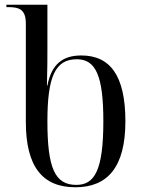

<svg xmlns="http://www.w3.org/2000/svg" viewBox="-20 -780 600 810"><path d="M298 10C433 10 509 -74 509 -268C509 -462 444 -546 323 -546C248 -546 198 -513 180 -419H178C180 -491 180 -540 180 -575V-760H7V-750H13C59 -750 89 -742 89 -681V-266C89 -77 159 10 298 10ZM302 0C212 0 180 -70 180 -268C180 -457 213 -530 304 -530C384 -530 416 -460 416 -269C416 -61 379 0 302 0Z"/></svg>

Font: Noto Serif Display SemiCondensed
Style: Regular
Weight: 400
Width: 4
Designer: Monotype Design Team
Foundry: Monotype Imaging Inc.
Version: Version 2.009